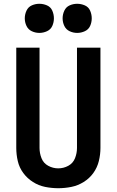

<svg xmlns="http://www.w3.org/2000/svg" viewBox="-20 -987 616 1015"><path d="M288 8Q323 8 357.5 1Q392 -6 422.5 -25Q453 -44 473.5 -72.5Q494 -101 502.5 -135.5Q511 -170 511 -205V-735H387V-205Q387 -177 376.5 -150.5Q366 -124 341 -110.5Q316 -97 288 -97Q260 -97 235 -110.5Q210 -124 199.5 -150.5Q189 -177 189 -205V-735H66V-205Q66 -170 74 -135.5Q82 -101 103 -72.5Q124 -44 154 -25Q184 -6 218.5 1Q253 8 288 8ZM388 -813Q409 -813 428.5 -822Q448 -831 456.5 -850Q465 -869 465 -890Q465 -911 456.5 -930.5Q448 -950 428.5 -958.5Q409 -967 388 -967Q367 -967 348 -958.5Q329 -950 320 -930.5Q311 -911 311 -890Q311 -869 320 -850Q329 -831 348 -822Q367 -813 388 -813ZM188 -813Q209 -813 228.5 -822Q248 -831 256.5 -850Q265 -869 265 -890Q265 -911 256.5 -930.5Q248 -950 228.5 -958.5Q209 -967 188 -967Q167 -967 148 -958.5Q129 -950 120 -930.5Q111 -911 111 -890Q111 -869 120 -850Q129 -831 148 -822Q167 -813 188 -813Z"/></svg>

Font: Iosevka Sparkle
Style: Bold
Weight: 700
Designer: Belleve Invis
Foundry: Belleve Invis
Version: Version 4.5.0; ttfautohint (v1.8.3)